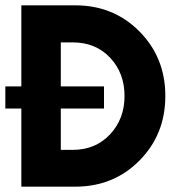

<svg xmlns="http://www.w3.org/2000/svg" viewBox="-20 -700 675 720"><path d="M60 -680H262Q406 -680 503 -582Q600 -484 600 -340Q600 -196 503 -98Q406 0 262 0H60V-293H0V-376H60ZM208 -138H253Q338 -138 392.5 -196Q447 -254 447 -340Q447 -426 393 -483.5Q339 -541 253 -541H208V-376H370V-293H208Z"/></svg>

Font: Puffins on Iceburgs(2)
Style: on-Iceburgs-Bold
Weight: 700
Version: Version 1.0